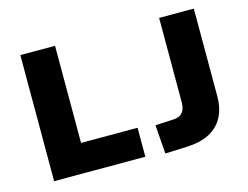

<svg xmlns="http://www.w3.org/2000/svg" viewBox="-98 -865 1340 1037"><g transform="rotate(-15 572.5 -347.0)"><path d="M88 0V-705H282V-162H598V0ZM707 11 695 -150 793 -155Q818 -156 833.5 -165Q849 -174 856.5 -191.5Q864 -209 864 -233V-705H1058V-215Q1058 -147 1032 -98.5Q1006 -50 955.5 -23.5Q905 3 830 6Z"/></g></svg>

Font: Nunito Sans 6pt Black
Style: Regular
Weight: 900
Version: Version 3.101;gftools[0.9.27]